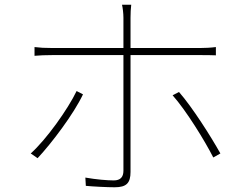

<svg xmlns="http://www.w3.org/2000/svg" viewBox="-20 -779 1040 812"><path d="M139 -110C198 -173 292 -297 331 -380L304 -394C267 -317 176 -189 110 -130ZM829 -546C850 -546 871 -546 893 -545V-580C870 -577 847 -576 828 -576H532V-704C532 -722 533 -745 535 -759H496C499 -747 502 -722 502 -704V-576H199C167 -576 152 -577 126 -580V-543C151 -545 169 -546 200 -546H502V-57C502 -30 489 -16 461 -16C433 -16 386 -20 341 -28L343 7C374 10 434 13 465 13C515 13 532 -5 532 -52V-546ZM710 -376C767 -312 846 -184 882 -113L912 -130C872 -202 793 -326 737 -390Z"/></svg>

Font: Noto Sans Japanese Thin
Style: Regular
Weight: 100
Designer: Ryoko NISHIZUKA (kana & ideographs); Paul D. Hunt (Latin, Greek & Cyrillic); Wenlong ZHANG (bopomofo); Sandoll Communica
Foundry: Adobe Systems Incorporated
Version: Version 1.000;PS 1;hotconv 1.0.78;makeotf.lib2.5.61930